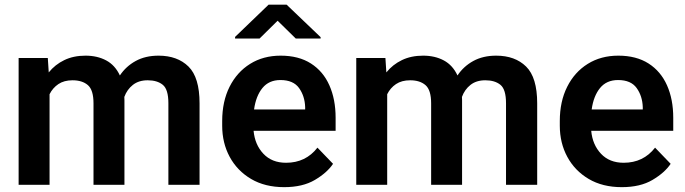

<svg xmlns="http://www.w3.org/2000/svg" viewBox="-20 -770 2853 800"><path d="M282.2 -435.5Q247.1 -435.5 223.4 -419.7Q199.7 -403.8 186.5 -377.4V0H57.6V-528.3H179.2L183.1 -468.3Q209.5 -501 247.8 -519.5Q286.1 -538.1 336.4 -538.1Q385.3 -538.1 422.4 -518.3Q459.5 -498.5 479.5 -455.6Q504.9 -493.7 545.4 -515.9Q585.9 -538.1 640.6 -538.1Q719.2 -538.1 765.4 -492.7Q811.5 -447.3 811.5 -339.4V0H681.6V-339.8Q681.6 -397.5 658.4 -416.5Q635.3 -435.5 595.2 -435.5Q558.1 -435.5 533.7 -416.3Q509.3 -397 498 -366.2Q498.5 -359.4 498.5 -352.5V0H369.6V-339.4Q369.6 -395 346.2 -415.3Q322.8 -435.5 282.2 -435.5Z M1164.1 9.8Q1084 9.8 1026.1 -24.4Q968.3 -58.6 937 -116.5Q905.8 -174.3 905.8 -246.1V-265.6Q905.8 -347.2 936.5 -408.4Q967.3 -469.7 1022.2 -503.9Q1077.1 -538.1 1149.4 -538.1Q1224.6 -538.1 1275.6 -505.4Q1326.7 -472.7 1352.5 -414.3Q1378.4 -356 1378.4 -279.3V-225.1H1036.6Q1042 -167 1077.4 -129.4Q1112.8 -91.8 1171.9 -91.8Q1253.9 -91.8 1302.7 -154.8L1367.7 -87.4Q1342.8 -50.3 1292 -20.3Q1241.2 9.8 1164.1 9.8ZM1148.4 -436.5Q1100.6 -436.5 1073.5 -403.3Q1046.4 -370.1 1038.6 -314H1251.5V-323.7Q1250 -369.6 1226.1 -403.1Q1202.1 -436.5 1148.4 -436.5ZM1174.3 -750.5 1315.9 -615.2V-609.4H1212.4L1136.7 -683.6L1061.5 -609.4H959.5V-616.2L1099.1 -750.5Z M1689 -435.5Q1653.8 -435.5 1630.1 -419.7Q1606.4 -403.8 1593.3 -377.4V0H1464.4V-528.3H1585.9L1589.8 -468.3Q1616.2 -501 1654.5 -519.5Q1692.9 -538.1 1743.2 -538.1Q1792 -538.1 1829.1 -518.3Q1866.2 -498.5 1886.2 -455.6Q1911.6 -493.7 1952.1 -515.9Q1992.7 -538.1 2047.4 -538.1Q2126 -538.1 2172.1 -492.7Q2218.3 -447.3 2218.3 -339.4V0H2088.4V-339.8Q2088.4 -397.5 2065.2 -416.5Q2042 -435.5 2002 -435.5Q1964.8 -435.5 1940.4 -416.3Q1916 -397 1904.8 -366.2Q1905.3 -359.4 1905.3 -352.5V0H1776.4V-339.4Q1776.4 -395 1752.9 -415.3Q1729.5 -435.5 1689 -435.5Z M2570.8 9.8Q2490.7 9.8 2432.9 -24.4Q2375 -58.6 2343.8 -116.5Q2312.5 -174.3 2312.5 -246.1V-265.6Q2312.5 -347.2 2343.3 -408.4Q2374 -469.7 2429 -503.9Q2483.9 -538.1 2556.2 -538.1Q2631.3 -538.1 2682.4 -505.4Q2733.4 -472.7 2759.3 -414.3Q2785.2 -356 2785.2 -279.3V-225.1H2443.4Q2448.7 -167 2484.1 -129.4Q2519.5 -91.8 2578.6 -91.8Q2660.6 -91.8 2709.5 -154.8L2774.4 -87.4Q2749.5 -50.3 2698.7 -20.3Q2647.9 9.8 2570.8 9.8ZM2555.2 -436.5Q2507.3 -436.5 2480.2 -403.3Q2453.1 -370.1 2445.3 -314H2658.2V-323.7Q2656.7 -369.6 2632.8 -403.1Q2608.9 -436.5 2555.2 -436.5Z"/></svg>

Font: Vazirmatn UI FD SemiBold
Style: Regular
Weight: 600
Designer: Saber Rastikerdar
Foundry: Saber Rastikerdar
Version: Version 33.003